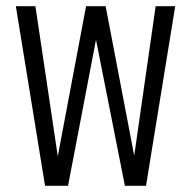

<svg xmlns="http://www.w3.org/2000/svg" viewBox="-20 -598 614 618"><path d="M125 0 31 -578H94L166 -95L257 -578H320L412 -97L481 -578H544L450 0H382L289 -470L199 0Z"/></svg>

Font: Oswald Light
Style: Regular
Weight: 300
Designer: Vernon Adams
Foundry: Vernon Adams
Version: Version 4.103;gftools[0.9.33.dev8+g029e19f]